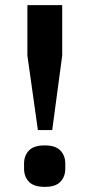

<svg xmlns="http://www.w3.org/2000/svg" viewBox="-20 -718 349 750"><path d="M128 -210 87 -501V-698H223V-501L184 -210ZM155 12Q112 12 93 -8Q74 -28 74 -59V-79Q74 -110 93 -130Q112 -150 155 -150Q197 -150 216 -130Q235 -110 235 -79V-59Q235 -28 216 -8Q197 12 155 12Z"/></svg>

Font: IBM Plex Sans Arabic SemiBold
Style: Regular
Weight: 600
Designer: Mike Abbink, Paul van der Laan, Pieter van Rosmalen, Wael Morcos, Khajak Apelian
Foundry: Bold Monday
Version: Version 1.1